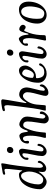

<svg xmlns="http://www.w3.org/2000/svg" viewBox="1110 -1860 797 3056"><g transform="rotate(-90 1508.0 -331.5)"><path d="M24.9 -92.8Q24.9 -128.9 31.2 -167Q37.6 -205.1 49.6 -242.7Q61.5 -280.3 81.3 -313.5Q101.1 -346.7 125.7 -372.3Q150.4 -397.9 184.1 -412.8Q217.8 -427.7 256.3 -427.7Q292.5 -427.7 308.6 -393.6Q316.9 -375 320.3 -375Q323.7 -375 325.2 -386.7L331.5 -441.4Q353.5 -622.6 346.7 -646.5Q343.3 -658.7 326.7 -658.7Q319.3 -658.7 299.6 -652.8Q279.8 -647 272 -647Q264.6 -647 260 -651.9Q255.4 -656.7 255.4 -664.1Q255.4 -681.2 293 -688Q419.4 -710 425.8 -710Q437 -710 437 -691.4Q437 -676.3 431.6 -650.4Q426.3 -624.5 416.5 -570.1Q406.7 -515.6 398.4 -446.8L381.3 -301.8Q365.7 -175.8 365.7 -98.6Q365.7 -80.6 371.6 -63.5Q377.4 -46.4 388.2 -46.4Q404.3 -46.4 419.2 -61.5Q434.1 -76.7 440.4 -96.7Q441.9 -101.1 443.8 -112.8Q446.3 -128.4 456.5 -128.4Q463.9 -128.4 470.7 -121.3Q477.5 -114.3 477.5 -103Q477.5 -88.9 463.4 -65.4Q449.2 -42 427.7 -23.4Q392.1 6.3 353 6.3Q329.6 6.3 314.2 -7.6Q298.8 -21.5 298.8 -49.8Q298.8 -64.5 301 -82.3Q303.2 -100.1 304.4 -106Q305.7 -111.8 303.7 -115.2Q302.2 -115.2 296.1 -106.2Q290 -97.2 280.5 -83.3Q271 -69.3 263.7 -61.5Q237.3 -31.2 205.1 -9.3Q172.9 12.7 142.1 12.7Q102.5 12.7 63.7 -21Q24.9 -54.7 24.9 -92.8ZM179.2 -41.5Q212.4 -41.5 242.4 -77.9Q272.5 -114.3 289.6 -166.3Q306.6 -218.3 306.6 -267.6Q306.6 -285.6 303 -306.2Q299.3 -326.7 291.7 -347.2Q284.2 -367.7 270 -381.1Q255.9 -394.5 237.8 -394.5Q201.7 -394.5 169.2 -348.4Q136.7 -302.2 119.1 -239.5Q101.6 -176.8 101.6 -122.1Q101.6 -86.4 120.8 -64Q140.1 -41.5 179.2 -41.5Z M599.6 -564.9Q599.6 -589.4 614.5 -604.5Q629.4 -619.6 651.4 -619.6Q672.9 -619.6 685.5 -606.9Q698.2 -594.2 698.2 -573.2Q698.2 -548.8 682.9 -533Q667.5 -517.1 646 -517.1Q625 -517.1 612.3 -530.5Q599.6 -543.9 599.6 -564.9ZM577.1 -217.3Q597.2 -308.6 597.2 -344.2Q597.2 -359.9 592.8 -366.2Q588.4 -372.6 578.6 -372.6Q563.5 -372.6 552.2 -362.8Q542 -353.5 534.7 -341.8Q527.3 -330.1 527.3 -321.3Q527.3 -290 525.4 -285.2Q521.5 -275.9 511.7 -275.9Q492.2 -275.9 492.2 -298.3Q492.2 -340.8 519.8 -372.6Q547.4 -404.3 585.9 -418.5Q610.8 -427.7 630.9 -427.7Q646 -427.7 657.7 -412.4Q669.4 -397 669.4 -378.9Q669.4 -369.1 668.2 -357.9Q667 -346.7 665 -334.7Q663.1 -322.8 657.5 -287.4Q651.9 -252 646 -214.4Q644 -200.2 639.9 -174.6Q635.7 -148.9 633.3 -133.1Q630.9 -117.2 628.9 -99.4Q627 -81.5 627 -71.3Q627 -54.2 634 -45.9Q641.1 -37.6 657.2 -37.6Q678.2 -37.6 694.6 -63Q710.9 -88.4 712.4 -108.9Q713.9 -133.3 727.5 -133.3Q734.9 -133.3 741.2 -127.4Q747.6 -121.6 747.6 -112.8Q747.6 -93.8 735.1 -65.4Q722.7 -37.1 695.3 -15.1Q660.6 12.7 627 12.7Q594.2 12.7 573.7 -8.3Q553.2 -29.3 553.2 -60.5Q553.2 -108.9 577.1 -217.3Z M1060.5 -421.9Q1083.5 -421.9 1117.4 -402.1Q1151.4 -382.3 1166 -357.9Q1181.2 -333 1181.2 -296.4Q1181.2 -265.6 1165.5 -173.8Q1149.9 -82 1149.9 -48.3Q1149.9 -32.7 1159.9 -20.5Q1169.9 -8.3 1181.6 -8.3Q1197.3 -8.3 1209.5 -29.5Q1221.7 -50.8 1221.7 -73.2Q1221.7 -96.2 1235.4 -96.2Q1239.7 -96.2 1245.6 -94.2Q1252.9 -91.8 1257.8 -86.2Q1262.7 -80.6 1262.7 -73.2Q1262.7 -33.7 1228.5 2.4Q1207.5 24.9 1188 35.6Q1168.5 46.4 1142.6 46.4Q1115.2 46.4 1093.8 24.7Q1072.3 2.9 1072.3 -28.3Q1072.3 -52.2 1087.6 -142.8Q1103 -233.4 1103 -293.5Q1103 -323.7 1088.1 -341.8Q1073.2 -359.9 1043 -359.9Q1030.3 -359.9 1019.3 -350.3Q1008.3 -340.8 998.8 -321.5Q989.3 -302.2 982.9 -285.9Q976.6 -269.5 967.3 -243.2Q965.8 -238.3 964.8 -235.8Q938.5 -160.2 927.7 -29.3Q927.7 -27.3 927.5 -22.5Q927.2 -17.6 927 -15.1Q926.8 -12.7 926 -9Q925.3 -5.4 923.8 -3.7Q922.4 -2 919.7 -0.5Q917 1 913.6 1H882.3Q877 1 869.1 1.7Q861.3 2.4 859.9 2.4Q841.3 2.4 841.3 -10.7Q841.3 -17.6 846.9 -39.3Q852.5 -61 859.1 -87.6Q865.7 -114.3 871.3 -159.4Q877 -204.6 877 -252Q877 -364.3 830.1 -364.3Q815.4 -364.3 803.2 -351.3Q791 -338.4 791 -325.2Q791 -319.3 793 -310.3Q794.9 -301.3 794.9 -289.1Q794.9 -278.3 789.1 -272.7Q783.2 -267.1 774.4 -267.1Q764.6 -267.1 758.3 -272.9Q752 -278.8 752 -288.6Q752 -338.4 780.3 -375.5Q795.4 -395.5 825.9 -408.4Q856.4 -421.4 875.5 -421.4Q895 -421.4 913.6 -396.5Q918 -391.1 921.4 -381.3Q924.8 -371.6 927.5 -358.9Q930.2 -346.2 931.6 -337.2Q933.1 -328.1 934.8 -315.4Q936.5 -302.7 936.5 -301.8Q939 -287.1 946.8 -287.1Q955.1 -287.1 959.5 -300.8Q966.8 -323.2 972.7 -337.9Q978.5 -352.5 987.8 -370.1Q997.1 -387.7 1006.6 -397.7Q1016.1 -407.7 1030 -414.8Q1043.9 -421.9 1060.5 -421.9Z M1313 -200.7 1354.5 -524.4Q1360.4 -569.3 1361.6 -596.9Q1362.8 -624.5 1359.4 -638.4Q1356 -652.3 1349.9 -656.5Q1343.8 -660.6 1332.5 -660.6Q1323.7 -660.6 1310.1 -655.8Q1296.4 -650.9 1286.1 -650.9Q1278.3 -650.9 1272.7 -655.5Q1267.1 -660.2 1267.1 -667Q1267.1 -679.2 1279.8 -685.5Q1292.5 -691.9 1316.4 -696.8Q1402.3 -712.4 1429.7 -710Q1441.9 -709 1449 -702.1Q1456.1 -695.3 1456.1 -685.1Q1456.1 -674.3 1442.6 -594.7Q1429.2 -515.1 1413.8 -427.5Q1398.4 -339.8 1396.5 -327.1Q1395.5 -320.3 1396.7 -314.2Q1397.9 -308.1 1400.4 -308.1Q1406.2 -308.1 1417 -330.1Q1436.5 -368.7 1467.8 -396.2Q1499 -423.8 1532.7 -423.8Q1546.4 -423.8 1560.1 -420.9Q1573.7 -418 1589.6 -409.4Q1605.5 -400.9 1617.4 -387.7Q1629.4 -374.5 1637.2 -351.8Q1645 -329.1 1645 -300.3Q1645 -272.5 1618.4 -172.9Q1591.8 -73.2 1591.8 -38.6Q1591.8 -28.3 1597.2 -22Q1602.5 -15.6 1609.9 -15.6Q1622.1 -15.6 1637.9 -32.2Q1653.8 -48.8 1658.2 -69.8Q1663.6 -96.2 1674.8 -96.2Q1681.2 -96.2 1687.3 -86.7Q1693.4 -77.1 1693.4 -67.4Q1693.4 -33.2 1655.8 0.5Q1632.8 21 1609.9 31Q1586.9 41 1557.1 41Q1537.6 41 1524.2 28.8Q1510.7 16.6 1510.7 -3.9Q1510.7 -29.3 1525.1 -81.1Q1539.6 -132.8 1554.2 -192.9Q1568.8 -252.9 1568.8 -299.3Q1568.8 -322.3 1551.3 -343.3Q1533.7 -364.3 1507.3 -364.3Q1477.1 -364.3 1440.9 -318.6Q1404.8 -272.9 1386.7 -215.8Q1377 -185.1 1372.6 -149.2Q1368.2 -113.3 1361.8 -19.5Q1360.8 -8.8 1357.4 -4.6Q1354 -0.5 1343.3 -0.5Q1338.4 -0.5 1329.6 -0.7Q1320.8 -1 1316.4 -1Q1311.5 -1 1304.9 -0.5Q1298.3 0 1294.4 0Q1283.2 0 1279.5 -2.4Q1275.9 -4.9 1275.9 -11.2Q1275.9 -21 1281.2 -39.3Q1286.6 -57.6 1295.9 -99.9Q1305.2 -142.1 1313 -200.7Z M1917 -427.7Q1940.4 -427.7 1959 -412.1Q1993.2 -381.8 1993.2 -328.1Q1993.2 -303.7 1977.3 -269.3Q1961.4 -234.9 1938 -211.9Q1883.3 -158.2 1823.7 -158.2Q1803.7 -158.2 1797.9 -155.5Q1792 -152.8 1792 -141.6Q1792 -115.7 1800 -89.6Q1808.1 -63.5 1822.8 -47.4Q1843.8 -24.9 1888.2 -24.9Q1965.3 -24.9 1990.2 -87.4Q1995.1 -99.1 1998.5 -103.5Q2002 -107.9 2006.8 -107.9Q2014.2 -107.9 2020 -105Q2027.8 -101.1 2027.8 -90.8Q2027.8 -73.7 2002.4 -45.9Q1979 -21 1943.4 -4.2Q1907.7 12.7 1862.8 12.7Q1836.9 12.7 1812 4.2Q1787.1 -4.4 1766.4 -20Q1745.6 -35.6 1732.7 -61.3Q1719.7 -86.9 1719.7 -118.2Q1719.7 -189.5 1737.8 -245.6Q1762.7 -323.2 1810.5 -375.5Q1858.4 -427.7 1917 -427.7ZM1805.7 -201.2Q1820.8 -190.9 1845.7 -190.9Q1866.7 -190.9 1887 -211.9Q1907.2 -232.9 1919.4 -266.1Q1932.1 -299.8 1932.1 -316.4Q1932.1 -345.2 1901.9 -365.2Q1884.8 -377 1867.7 -377Q1840.8 -377 1818.8 -323.2Q1797.4 -269 1797.4 -219.2Q1797.4 -210 1798.6 -207.5Q1799.8 -205.1 1805.7 -201.2Z M2149.9 -564.9Q2149.9 -589.4 2164.8 -604.5Q2179.7 -619.6 2201.7 -619.6Q2223.1 -619.6 2235.8 -606.9Q2248.5 -594.2 2248.5 -573.2Q2248.5 -548.8 2233.2 -533Q2217.8 -517.1 2196.3 -517.1Q2175.3 -517.1 2162.6 -530.5Q2149.9 -543.9 2149.9 -564.9ZM2127.4 -217.3Q2147.5 -308.6 2147.5 -344.2Q2147.5 -359.9 2143.1 -366.2Q2138.7 -372.6 2128.9 -372.6Q2113.8 -372.6 2102.5 -362.8Q2092.3 -353.5 2085 -341.8Q2077.6 -330.1 2077.6 -321.3Q2077.6 -290 2075.7 -285.2Q2071.8 -275.9 2062 -275.9Q2042.5 -275.9 2042.5 -298.3Q2042.5 -340.8 2070.1 -372.6Q2097.7 -404.3 2136.2 -418.5Q2161.1 -427.7 2181.2 -427.7Q2196.3 -427.7 2208 -412.4Q2219.7 -397 2219.7 -378.9Q2219.7 -369.1 2218.5 -357.9Q2217.3 -346.7 2215.3 -334.7Q2213.4 -322.8 2207.8 -287.4Q2202.1 -252 2196.3 -214.4Q2194.3 -200.2 2190.2 -174.6Q2186 -148.9 2183.6 -133.1Q2181.2 -117.2 2179.2 -99.4Q2177.2 -81.5 2177.2 -71.3Q2177.2 -54.2 2184.3 -45.9Q2191.4 -37.6 2207.5 -37.6Q2228.5 -37.6 2244.9 -63Q2261.2 -88.4 2262.7 -108.9Q2264.2 -133.3 2277.8 -133.3Q2285.2 -133.3 2291.5 -127.4Q2297.9 -121.6 2297.9 -112.8Q2297.9 -93.8 2285.4 -65.4Q2272.9 -37.1 2245.6 -15.1Q2210.9 12.7 2177.2 12.7Q2144.5 12.7 2124 -8.3Q2103.5 -29.3 2103.5 -60.5Q2103.5 -108.9 2127.4 -217.3Z M2572.8 -423.3Q2596.2 -423.3 2618.9 -405.3Q2641.6 -387.2 2641.6 -362.8Q2641.6 -349.6 2630.6 -335.4Q2619.6 -321.3 2606.9 -321.3Q2592.8 -321.3 2582.8 -327.1Q2572.8 -333 2565.9 -339.1Q2559.1 -345.2 2553.7 -345.2Q2545.4 -345.2 2536.4 -325.2Q2527.3 -305.2 2510.3 -255.9Q2476.6 -159.2 2476.6 -29.3Q2476.6 -16.1 2471.4 -8.1Q2466.3 0 2450.2 -0.5Q2439.9 -1 2425.8 1.2Q2411.6 3.4 2408.7 3.4Q2400.9 3.9 2396 -0.7Q2391.1 -5.4 2391.1 -12.2Q2391.1 -19.5 2400.9 -61.3Q2410.6 -103 2420.2 -162.6Q2429.7 -222.2 2429.7 -272Q2429.7 -365.2 2380.4 -365.2Q2365.2 -365.2 2354.2 -356.4Q2343.3 -347.7 2343.3 -335Q2343.3 -328.1 2344.7 -319.1Q2346.2 -310.1 2346.2 -304.2Q2346.2 -283.7 2326.7 -283.7Q2307.6 -283.7 2307.6 -303.7Q2307.6 -348.1 2332.5 -375.5Q2353 -397.9 2378.9 -413.8Q2404.8 -429.7 2418 -429.7Q2437 -429.7 2458 -396.5Q2465.8 -384.8 2471.2 -367.7Q2476.6 -350.6 2478.3 -338.6Q2480 -326.7 2481.9 -310.1Q2483.9 -293.5 2483.9 -292Q2486.8 -273.9 2494.1 -273.9Q2497.1 -273.9 2502.9 -291Q2510.3 -320.3 2515.1 -337.2Q2520 -354 2529.1 -377.2Q2538.1 -400.4 2548.8 -411.9Q2559.6 -423.3 2572.8 -423.3Z M2661.1 -135.7Q2661.1 -207 2685.3 -271.5Q2709.5 -335.9 2752.4 -377Q2806.2 -427.7 2885.7 -427.7Q2939.5 -427.7 2975.1 -388.7Q3010.7 -349.6 3010.7 -272.9Q3010.7 -201.7 2984.6 -136.7Q2958.5 -71.8 2908.4 -29.5Q2858.4 12.7 2795.9 12.7Q2738.3 12.7 2699.7 -29.3Q2661.1 -71.3 2661.1 -135.7ZM2824.2 -24.4Q2853.5 -24.4 2876.2 -48.6Q2898.9 -72.8 2910.9 -110.1Q2922.9 -147.5 2928.7 -185.1Q2934.6 -222.7 2934.6 -256.8Q2934.6 -293.5 2927 -321Q2919.4 -348.6 2907.5 -363.3Q2895.5 -377.9 2882.3 -385Q2869.1 -392.1 2855.5 -392.1Q2812 -392.1 2789.1 -359.4Q2763.7 -323.2 2750.2 -264.2Q2736.8 -205.1 2736.8 -146.5Q2736.8 -82 2748.5 -62Q2759.8 -43 2780.8 -33.7Q2801.8 -24.4 2824.2 -24.4Z"/></g></svg>

Font: Cooper*
Style: Italic
Weight: 400
Italic angle: -7°
Designer: Owen Earl
Foundry: indestructible type*
Version: Version 0.001